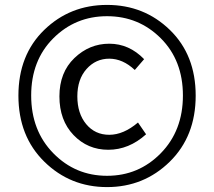

<svg xmlns="http://www.w3.org/2000/svg" viewBox="-20 -750 872 782"><path d="M671.5 -91.5Q566 12 416 12Q266 12 160.5 -91.5Q55 -195 55 -360.5Q55 -526 160 -628Q265 -730 416 -730Q567 -730 672 -628Q777 -526 777 -360.5Q777 -195 671.5 -91.5ZM197 -126Q287 -34 416 -34Q545 -34 635 -126Q725 -218 725 -361Q725 -504 635 -594Q545 -684 416 -684Q287 -684 197 -594Q107 -504 107 -361Q107 -218 197 -126ZM575 -203Q505 -140 421 -140Q337 -140 279.5 -200Q222 -260 222 -357.5Q222 -455 283 -513.5Q344 -572 425 -572Q506 -572 567 -509L529 -465Q480 -511 425 -511Q370 -511 332.5 -469Q295 -427 295 -357.5Q295 -288 331 -244.5Q367 -201 425 -201Q483 -201 542 -251Z"/></svg>

Font: Swei Fan Sans CJK TC
Style: Regular
Weight: 400
Version: Version 2.130